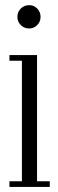

<svg xmlns="http://www.w3.org/2000/svg" viewBox="-20 -742 232 762"><path d="M96 -629Q76 -629 62.5 -642.5Q49 -656 49 -675Q49 -694.5 62.5 -708Q76 -721.5 96 -721.5Q114.5 -721.5 127.8 -708Q141 -694.5 141 -675Q141 -656 127.8 -642.5Q114.5 -629 96 -629ZM17.5 0V-22.5H67V-501H17.5V-523.5H127V-22.5H177.5V0Z"/></svg>

Font: Imbue 50pt Light
Style: Regular
Weight: 300
Designer: Tyler Finck
Foundry: Etcetera Type Company
Version: Version 1.102; ttfautohint (v1.8.3)